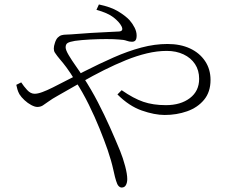

<svg xmlns="http://www.w3.org/2000/svg" viewBox="-20 -792 1040 860"><path d="M412 -748 423 -772Q476 -761 508.5 -741.5Q541 -722 560 -702Q574 -686 583 -668Q592 -650 592 -633Q592 -618 587 -611.5Q582 -605 571 -605Q559 -605 547 -609.5Q535 -614 513 -615Q492 -617 456.5 -617Q421 -617 383 -615Q345 -613 316 -609Q292 -605 283 -599.5Q274 -594 274 -580Q274 -568 288 -544.5Q302 -521 320.5 -495Q339 -469 352 -448Q389 -391 418.5 -334Q448 -277 472.5 -222Q497 -167 518 -116Q531 -84 540.5 -48Q550 -12 550 10Q550 26 544 37Q538 48 525 48Q518 48 511.5 41.5Q505 35 500 18Q496 7 487.5 -32Q479 -71 462 -121Q447 -164 426 -216Q405 -268 378 -323Q351 -378 318 -429Q294 -468 278 -489.5Q262 -511 248 -527Q236 -541 226 -556Q216 -571 226 -600Q231 -616 239 -624Q247 -632 256.5 -634.5Q266 -637 277 -637Q288 -637 298 -638Q345 -642 388 -644.5Q431 -647 464.5 -648.5Q498 -650 514 -651Q535 -653 524 -675Q514 -694 488.5 -714Q463 -734 412 -748ZM75 -423Q86 -406 101.5 -389Q117 -372 135 -372Q149 -372 169.5 -379.5Q190 -387 216 -400Q290 -438 358 -472.5Q426 -507 489.5 -535Q553 -563 613 -579Q673 -595 730 -595Q788 -595 831 -575Q874 -555 898.5 -518.5Q923 -482 923 -434Q923 -380 894 -345Q865 -310 818 -293.5Q771 -277 718 -277Q672 -277 615 -297Q558 -317 506 -369L525 -388Q578 -351 622 -336Q666 -321 723 -321Q789 -321 830.5 -352.5Q872 -384 872 -439Q872 -477 853.5 -505Q835 -533 802 -548.5Q769 -564 727 -564Q684 -564 638 -553Q592 -542 544 -522.5Q496 -503 446 -478Q396 -453 344.5 -423.5Q293 -394 240 -364Q213 -349 197.5 -337.5Q182 -326 171.5 -319.5Q161 -313 147 -313Q136 -313 120 -321.5Q104 -330 89.5 -343.5Q75 -357 67 -370Q61 -381 58 -391.5Q55 -402 53 -412Z"/></svg>

Font: Noto Serif KR
Style: Regular
Weight: 200
Designer: Ryoko NISHIZUKA 西塚涼子 (kana & ideographs); Frank Grießhammer (Latin, Greek & Cyrillic); Wenlong ZHANG 张文龙 (bopomofo); San
Foundry: Adobe
Version: Version 2.001;hotconv 1.1.0;makeotfexe 2.6.0